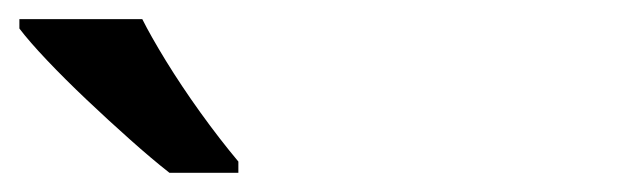

<svg xmlns="http://www.w3.org/2000/svg" viewBox="-197 -786 658 200"><path d="M-20.5 -606Q-39.1 -620.6 -61.5 -640.6Q-84 -660.6 -106.7 -682.1Q-129.4 -703.6 -147.9 -723.1Q-166.5 -742.7 -176.8 -756.3V-766.1H-48.8Q-40 -748.5 -24.2 -722.7Q-8.3 -696.8 11.7 -668.9Q31.7 -641.1 51.3 -617.7V-606Z"/></svg>

Font: Open Sans
Style: Regular
Weight: 600
Width: 3
Foundry: Ascender Corporation
Version: Version 1.000